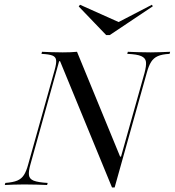

<svg xmlns="http://www.w3.org/2000/svg" viewBox="-39 -793 749 823"><path d="M441.1 10.5 218.5 -530.6H214.5L91.1 -87.1Q83.1 -58.9 85.1 -42.3Q87.1 -25.8 105.6 -18.5Q124.2 -11.3 165.3 -8.9L162.9 0Q144.4 -0.8 118.1 -1.6Q91.9 -2.4 65.3 -2.4Q41.1 -2.4 18.5 -1.6Q-4 -0.8 -18.5 0L-16.1 -8.9Q16.9 -11.3 35.1 -19Q53.2 -26.6 63.7 -43.1Q74.2 -59.7 81.5 -87.1L195.2 -492.7Q203.2 -521 201.6 -535.1Q200 -549.2 185.9 -554.8Q171.8 -560.5 138.7 -562.1L141.1 -571Q156.5 -570.2 180.2 -569.4Q204 -568.5 229.8 -568.5Q266.1 -568.5 291.1 -571L475.8 -121.8H479.8L580.6 -480.6Q588.7 -511.3 586.7 -527.8Q584.7 -544.4 566.5 -552.4Q548.4 -560.5 506.5 -562.1L508.9 -571Q525 -570.2 552.8 -569.4Q580.6 -568.5 607.3 -568.5Q627.4 -568.5 650 -569.4Q672.6 -570.2 690.3 -571L687.9 -562.1Q655.6 -560.5 637.5 -552.4Q619.4 -544.4 608.9 -527.8Q598.4 -511.3 590.3 -481.5L452.4 10.5ZM612.1 -772.6 616.1 -766.1 431.5 -642.7H416.1L298.4 -765.3L304 -772.6L480.6 -693.5L458.1 -692.7Z"/></svg>

Font: Playfair 144pt
Style: Italic
Weight: 400
Italic angle: -15.6°
Designer: Claus Eggers Sørensen
Foundry: Claus Eggers Sørensen
Version: Version 2.001;gftools[0.9.30]